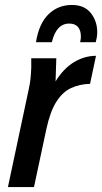

<svg xmlns="http://www.w3.org/2000/svg" viewBox="-20 -754 412 774"><path d="M12 0 96 -395Q101 -417 103 -437Q105 -457 106 -480V-519H207L204 -426Q236 -478 278.5 -503.5Q321 -529 367 -529L343 -416Q301 -415 266.5 -399Q232 -383 207 -343.5Q182 -304 167 -234L117 0ZM372 -624Q372 -612 370 -602Q368 -592 366 -584H303Q304 -589 305 -594Q306 -599 306 -608Q306 -631 294.5 -645Q283 -659 259 -659Q207 -659 189 -584H125Q137 -659 175.5 -696.5Q214 -734 270 -734Q320 -734 346 -701.5Q372 -669 372 -624Z"/></svg>

Font: Radio Canada Condensed Medium
Style: Italic
Weight: 500
Width: 3
Italic angle: -12°
Designer: Charles Daoud, Etienne Aubert Bonn, Alexandre Saumier Demers, Jacques Le Bailly
Foundry: Radio-Canada
Version: Version 2.104; ttfautohint (v1.8.4.7-5d5b);gftools[0.9.28.de